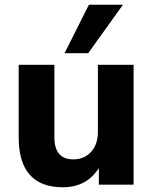

<svg xmlns="http://www.w3.org/2000/svg" viewBox="-20 -781 647 812"><path d="M246 11Q59 11 59 -201V-507H210V-201Q210 -107 290 -107Q336 -107 365 -138.5Q394 -170 394 -223V-507H545V0H398V-70Q346 11 246 11ZM253 -556 356 -761H500L353 -556Z"/></svg>

Font: Mulish ExtraBold
Style: Regular
Weight: 800
Designer: Vernon Adams
Foundry: Vernon Adams
Version: Version 3.603; ttfautohint (v1.8.3)